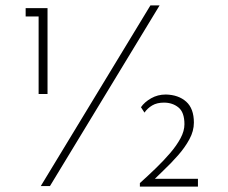

<svg xmlns="http://www.w3.org/2000/svg" viewBox="-20 -689 845 711"><path d="M75 -659H156V-341H123V-628H75ZM502 -292Q515 -311 539.5 -325Q564 -339 594 -339Q641 -338 669.5 -312.5Q698 -287 698 -235Q698 -204 681.5 -173.5Q665 -143 639.5 -114Q614 -85 585 -57.5Q556 -30 530 -4L529 -27H713V2H498V-11Q528 -38 557 -66Q586 -94 610 -122Q634 -150 648.5 -177Q663 -204 663 -229Q663 -273 641 -291Q619 -309 587 -309Q561 -309 543.5 -298.5Q526 -288 515 -272ZM571 -669 165 0H131L537 -669Z"/></svg>

Font: Josefin Sans ExtraLight
Style: Regular
Weight: 250
Designer: Santiago Orozco
Foundry: Typemade
Version: Version 2.000